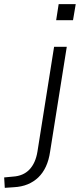

<svg xmlns="http://www.w3.org/2000/svg" viewBox="-134 -710 387 923"><path d="M136 -613 148 -690H230L217 -613ZM-111 193 -114 143 -72 139Q-22 136 7.5 105Q37 74 46 19L126 -485H187L107 18Q101 60 86.5 91Q72 122 50 143Q28 164 -1 176Q-30 188 -67 190Z"/></svg>

Font: Nunito Sans 12pt Light
Style: Italic
Weight: 300
Italic angle: -9°
Designer: Vernon Adams
Foundry: Vernon Adams
Version: Version 3.101;gftools[0.9.27]